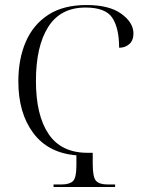

<svg xmlns="http://www.w3.org/2000/svg" viewBox="-20 -744 581 764"><path d="M193 0V-10H225Q256 -10 270 -23Q284 -36 284 -85V-126Q172 -135 112.5 -214.5Q53 -294 53 -420Q53 -509 82.5 -577.5Q112 -646 172 -685Q232 -724 324 -724Q415 -724 463 -689Q511 -654 511 -611Q511 -583 494.5 -568.5Q478 -554 454 -554Q454 -632 427 -673Q400 -714 320 -714Q221 -714 172 -637Q123 -560 123 -422Q123 -285 173.5 -210.5Q224 -136 328 -136H349V-91Q349 -38 362.5 -24Q376 -10 408 -10H438V0Z"/></svg>

Font: Noto Serif Display SemiCondensed Light
Style: Regular
Weight: 300
Width: 4
Designer: Monotype Design Team
Foundry: Monotype Imaging Inc.
Version: Version 2.009